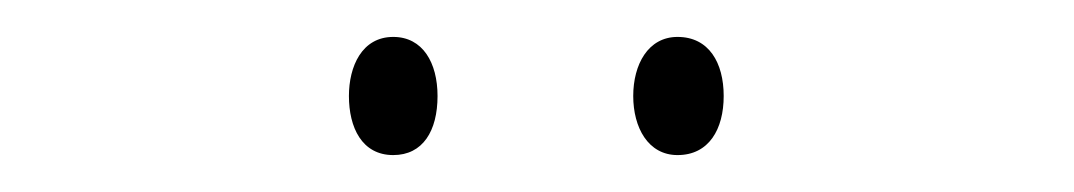

<svg xmlns="http://www.w3.org/2000/svg" viewBox="-20 -720 582 104"><path d="M169 -668C169 -651 176 -636 193 -636C209 -636 217 -649 217 -668C217 -686 209 -700 193 -700C176 -700 169 -684 169 -668ZM323 -668C323 -651 331 -636 347 -636C364 -636 372 -650 372 -668C372 -686 364 -700 347 -700C331 -700 323 -685 323 -668Z"/></svg>

Font: Noto Sans Hebrew Condensed Thin
Style: Regular
Weight: 100
Width: 3
Designer: Monotype Design Team
Foundry: Monotype Imaging Inc.
Version: Version 2.004